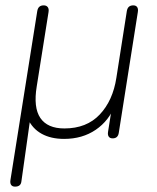

<svg xmlns="http://www.w3.org/2000/svg" viewBox="-20 -510 585 716"><path d="M36 186Q26 186 21.5 179.5Q17 173 19 161L119 -469Q121 -480 127 -485Q133 -490 143 -490Q153 -490 158 -483.5Q163 -477 161 -465L117 -188Q104 -109 130.5 -70Q157 -31 220 -31Q303 -31 352 -83Q401 -135 414 -220L453 -469Q455 -480 461 -485Q467 -490 477 -490Q487 -490 491.5 -483.5Q496 -477 494 -465L423 -15Q420 6 400 6Q390 6 385.5 -0.5Q381 -7 383 -19L399 -120H410Q387 -60 337 -26Q287 8 219 8Q170 8 135.5 -11Q101 -30 84 -67L93 -69L60 165Q59 176 53 181Q47 186 36 186Z"/></svg>

Font: Nunito ExtraLight
Style: Italic
Weight: 200
Italic angle: -9°
Designer: Vernon Adams
Foundry: Vernon Adams
Version: Version 3.602